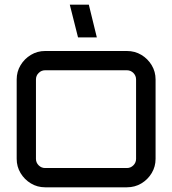

<svg xmlns="http://www.w3.org/2000/svg" viewBox="-20 -797 732 817"><path d="M172 0Q139 0 111.5 -16.5Q84 -33 67.5 -60.5Q51 -88 51 -121V-459Q51 -492 67.5 -519.5Q84 -547 111.5 -563.5Q139 -580 172 -580H520Q554 -580 581.5 -563.5Q609 -547 625.5 -519.5Q642 -492 642 -459V-121Q642 -88 625.5 -60.5Q609 -33 581.5 -16.5Q554 0 520 0H172ZM172 -82H520Q536 -82 547.5 -93.5Q559 -105 559 -121V-459Q559 -475 547.5 -486.5Q536 -498 520 -498H172Q156 -498 144.5 -486.5Q133 -475 133 -459V-121Q133 -105 144.5 -93.5Q156 -82 172 -82ZM312 -638 277 -777H358L392 -638Z"/></svg>

Font: Orbitron
Style: Regular
Weight: 400
Designer: Matt McInerney
Foundry: The League of Moveable Type
Version: Version 2.001